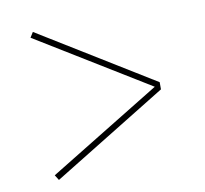

<svg xmlns="http://www.w3.org/2000/svg" viewBox="-59 -630 618 580"><g transform="rotate(-10 250.0 -340.0)"><path d="M77 -113 67 -129 411 -340 67 -551 77 -567 428 -351V-329Z"/></g></svg>

Font: Iosevka Thin
Style: Regular
Weight: 100
Monospace: yes
Designer: Belleve Invis
Foundry: Belleve Invis
Version: Version 32.5.0; ttfautohint (v1.8.4)